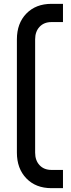

<svg xmlns="http://www.w3.org/2000/svg" viewBox="-20 -800 370 1000"><path d="M248 180Q166.5 180 117.2 129Q68 78 68 -5V-595Q68 -678.5 117.2 -729.2Q166.5 -780 248 -780H308V-685H248Q209 -685 186 -660.2Q163 -635.5 163 -595V-5Q163 35.5 186 60.2Q209 85 248 85H308V180Z"/></svg>

Font: Mohave Light Medium
Style: Regular
Weight: 500
Version: Version 2.003